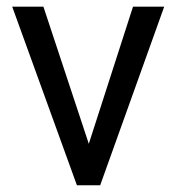

<svg xmlns="http://www.w3.org/2000/svg" viewBox="-20 -548 524 568"><path d="M108.4 -528.3H16.1L207.5 0H276.4L465.8 -528.3H373.5L242.7 -122.6Z"/></svg>

Font: Shabnam
Style: Regular
Weight: 400
Foundry: DejaVu fonts team - Redesigned by Saber Rastikerdar - Based on Vazir font
Version: Version 5.0.1